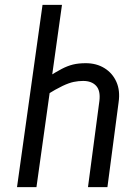

<svg xmlns="http://www.w3.org/2000/svg" viewBox="-20 -770 577 790"><path d="M342 0 389 -355Q394 -397 375.5 -417Q357 -437 322 -437Q303 -437 283.5 -433Q264 -429 237.5 -416.5Q211 -404 169 -378L174 -451Q210 -474 234 -486.5Q258 -499 280.5 -504.5Q303 -510 333 -510Q377 -510 410 -489.5Q443 -469 459 -433Q475 -397 468 -349L422 0ZM50 0 155 -750H235L130 0Z"/></svg>

Font: Finlandica
Style: Italic
Weight: 400
Italic angle: -8°
Designer: Niklas Ekholm, Juho Hiilivirta, Jaakko Suomalainen
Foundry: Helsinki Type Studio
Version: Version 1.064